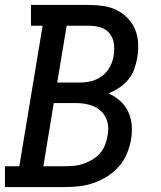

<svg xmlns="http://www.w3.org/2000/svg" viewBox="-29 -755 649 775"><path d="M-9 0V-84H49L143 -651H96V-735H332Q361 -735 390 -730.5Q419 -726 443.5 -713.5Q468 -701 487 -681Q506 -661 516.5 -635.5Q527 -610 528.5 -580.5Q530 -551 525 -522Q521 -499 513 -476Q505 -453 489 -434Q473 -415 452.5 -401Q432 -387 409 -378Q434 -367 455 -348.5Q476 -330 488 -305Q500 -280 502.5 -251Q505 -222 500 -192Q495 -164 483.5 -135.5Q472 -107 452 -84Q432 -61 405.5 -44Q379 -27 350.5 -17Q322 -7 293 -3.5Q264 0 236 0ZM295 -422Q311 -422 326.5 -424.5Q342 -427 357 -433.5Q372 -440 385 -450Q398 -460 407.5 -473.5Q417 -487 422.5 -502Q428 -517 430 -532Q434 -556 430.5 -579.5Q427 -603 413.5 -620Q400 -637 378 -644Q356 -651 332 -651H240L202 -422ZM146 -84H236Q254 -84 272.5 -86Q291 -88 309.5 -94.5Q328 -101 345 -111.5Q362 -122 375 -137Q388 -152 395 -170Q402 -188 405 -207Q409 -225 407.5 -244Q406 -263 398.5 -279Q391 -295 378 -307Q365 -319 349 -326Q333 -333 314.5 -336Q296 -339 277 -339H188Z"/></svg>

Font: Iosevka Slab Medium Extended
Style: Italic
Weight: 500
Width: 7
Italic angle: -9°
Monospace: yes
Designer: Belleve Invis
Foundry: Belleve Invis
Version: Version 11.1.0; ttfautohint (v1.8.3)